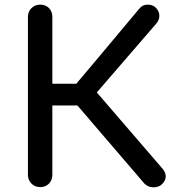

<svg xmlns="http://www.w3.org/2000/svg" viewBox="-20 -801 771 822"><path d="M673.8 -12.7Q660.2 1 636.7 1Q636.7 1 635.7 1Q612.3 0 597.7 -15.6Q488.3 -143.6 269.5 -398.4Q346.7 -489.3 576.2 -763.7Q589.8 -781.2 612.3 -781.2Q613.3 -781.2 613.3 -781.2Q635.7 -781.2 649.4 -765.6Q663.1 -750 662.1 -732.4Q662.1 -714.8 648.4 -699.2Q563.5 -600.6 394.5 -405.3Q464.8 -324.2 673.8 -81.1Q688.5 -65.4 689.5 -47.9Q689.5 -45.9 689.5 -44.9Q689.5 -28.3 673.8 -12.7ZM152.3 0Q129.9 0 115.2 -14.6Q99.6 -30.3 99.6 -51.8Q99.6 -277.3 99.6 -728.5Q99.6 -752 115.2 -766.6Q129.9 -781.2 152.3 -781.2Q174.8 -781.2 189.5 -766.6Q204.1 -752 204.1 -728.5Q204.1 -633.8 204.1 -442.4Q245.1 -442.4 368.2 -442.4Q368.2 -418.9 368.2 -349.6Q327.1 -349.6 204.1 -349.6Q204.1 -275.4 204.1 -51.8Q204.1 -30.3 189.5 -14.6Q174.8 0 152.3 0Z"/></svg>

Font: Abed
Style: Bold
Weight: 700
Designer: Johan Aakerlund
Version: Version 3.105